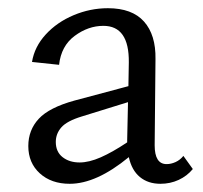

<svg xmlns="http://www.w3.org/2000/svg" viewBox="-20 -442 494 468"><path d="M294 -59Q215 6 150 6Q105 6 77 -19.5Q49 -45 49 -86Q49 -125 74.5 -152.5Q100 -180 162 -197L293 -232L294 -290Q295 -379 232 -379Q195 -379 162 -354.5Q129 -330 124 -284L58 -291Q64 -328 91.5 -358Q119 -388 159.5 -405Q200 -422 243 -422Q302 -422 331 -389.5Q360 -357 359 -298L357 -88Q357 -42 386 -42Q397 -42 408 -47Q419 -52 427 -62L450 -30Q436 -13 415.5 -3.5Q395 6 371 6Q341 6 321 -10.5Q301 -27 294 -59ZM174 -46Q197 -46 225.5 -58.5Q254 -71 290 -95V-101L292 -193L179 -158Q143 -147 129.5 -131.5Q116 -116 116 -96Q116 -72 132.5 -59Q149 -46 174 -46Z"/></svg>

Font: LXGW Bright TC
Style: Regular
Weight: 400
Designer: Christian Thalmann (Catharsis Fonts)
Foundry: LXGW / Christian Thalmann (Catharsis Fonts) / Fontworks Inc.
Version: Version 5.501